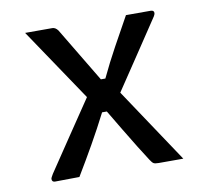

<svg xmlns="http://www.w3.org/2000/svg" viewBox="-65 -603 730 675"><g transform="rotate(-10 300.0 -265.5)"><path d="M66 -532H163Q174 -532 183 -520Q212 -472 241.5 -422.5Q271 -373 300 -325H316Q341 -378 369 -429Q397 -480 426 -532H514Q526 -532 526 -522Q526 -518 522 -511Q482 -451 441 -389.5Q400 -328 359 -267L537 0H449Q436 0 431 -3Q426 -6 419 -17Q406 -37 386 -69Q366 -101 344 -138Q322 -175 301 -210H284Q257 -157 227.5 -105Q198 -53 166 0L79 1Q68 1 68 -10Q68 -14 76 -27Q117 -88 158 -149Q199 -210 241 -272Q197 -337 153.5 -402Q110 -467 66 -532Z"/></g></svg>

Font: Recursive Sn Lnr St
Style: Regular
Weight: 400
Version: Version 1.079;hotconv 1.0.112;makeotfexe 2.5.65598; ttfautoh